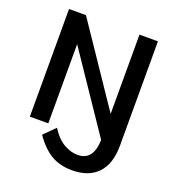

<svg xmlns="http://www.w3.org/2000/svg" viewBox="-160 -826 1073 1173"><g transform="rotate(20 376.0 -240.0)"><path d="M87 -700H197L545 -185V-700H665V-22Q665 97 606.5 158.5Q548 220 440 220Q361 220 303 185.5Q245 151 195 78L266 7Q304 67 349.5 93.5Q395 120 440 120Q541 120 545 -15L207 -515V0H87Z"/></g></svg>

Font: Moderustic Med
Style: Regular
Weight: 500
Designer: Tural Alisoy
Foundry: TAFT Foundry
Version: Version 2.110